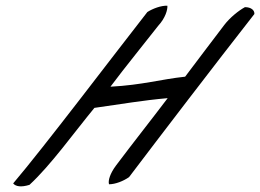

<svg xmlns="http://www.w3.org/2000/svg" viewBox="-20 -631 909 671"><path d="M26 10C35 21 54 24 83 15C157 -53 239 -168 310 -254C410 -268 476 -280 566 -288C507 -210 445 -132 385 -52C365 -25 357 0 361 13C383 13 411 2 431 -12C537 -152 732 -407 869 -582C870 -595 858 -606 836 -606C814 -594 784 -570 764 -544C718 -483 671 -422 627 -363C542 -354 478 -334 366 -328C416 -395 491 -487 533 -541C558 -568 566 -597 565 -611C543 -612 514 -601 495 -589C383 -446 134 -117 26 10Z"/></svg>

Font: Snowfall
Style: SuperObl
Weight: 400
Designer: Jasper
Foundry: Cannot Into Space Fonts
Version: Version 0.9